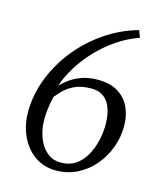

<svg xmlns="http://www.w3.org/2000/svg" viewBox="-115 -853 806 949"><g transform="rotate(15 288.0 -378.5)"><path d="M258 10Q211 10 173.2 -9.5Q135.5 -29 108.5 -63Q81.5 -97 67.2 -141Q53 -185 53 -233.5Q53 -322 85.5 -406.5Q118 -491 176 -563.5Q234 -636 311.5 -689Q389 -742 479 -767L492 -731Q434.5 -711 383 -676.2Q331.5 -641.5 288.2 -596.8Q245 -552 213 -501.2Q181 -450.5 163 -398Q179.5 -415 204.2 -433.2Q229 -451.5 264 -464.2Q299 -477 347 -477Q411 -477 451.5 -451Q492 -425 511 -382.2Q530 -339.5 530 -289Q530 -233 510.5 -179.5Q491 -126 455 -83.2Q419 -40.5 369 -15.2Q319 10 258 10ZM273 -34Q318 -34 349.8 -56Q381.5 -78 401.2 -113.8Q421 -149.5 430.2 -191Q439.5 -232.5 439.5 -271Q439.5 -319.5 427.2 -354.5Q415 -389.5 390 -408.2Q365 -427 327 -427Q274 -427 239.8 -410.2Q205.5 -393.5 185.5 -372.2Q165.5 -351 155 -338Q150.5 -319.5 147.2 -300Q144 -280.5 142 -260.5Q140 -240.5 140 -220Q140 -170 155.8 -127.8Q171.5 -85.5 201.2 -59.8Q231 -34 273 -34Z"/></g></svg>

Font: Merriweather Light
Style: Italic
Weight: 300
Italic angle: -7.8°
Designer: Eben Sorkin
Foundry: Eben Sorkin
Version: Version 2.101